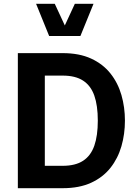

<svg xmlns="http://www.w3.org/2000/svg" viewBox="-20 -988 724 1008"><path d="M169.4 -968.1 238.1 -798.9H402.1L471 -968.1H372.9L320.3 -854.4L267.5 -968.1ZM635.9 -354.6Q635.9 -425.1 617.5 -489.1Q599 -553.1 559.7 -602.5Q520.3 -652 458.3 -680.5Q396.2 -709.1 309.2 -709.1H73.7V0H309.2Q396.2 0 458.3 -28.5Q520.3 -57 559.7 -106.6Q599 -156.3 617.5 -220.3Q635.9 -284.2 635.9 -354.6ZM493.5 -354.6Q493.5 -275.7 475.1 -222.9Q456.6 -170.2 416.1 -143.9Q375.6 -117.5 309.2 -117.5H215.3V-591.1H309.2Q375.6 -591.1 416.1 -564.8Q456.6 -538.6 475.1 -486.2Q493.5 -433.8 493.5 -354.6Z"/></svg>

Font: Estedad-FD VF
Style: Regular
Weight: 100
Designer: Amin Abedi
Version: Version 7.3